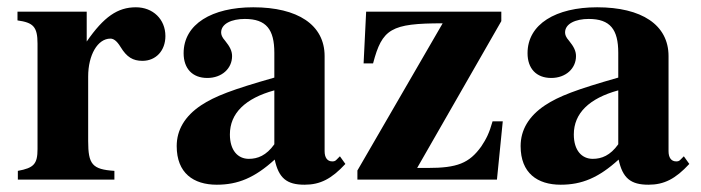

<svg xmlns="http://www.w3.org/2000/svg" viewBox="-20 -493 1924 527"><path d="M218 -461H28V-437C71 -431 83 -420 83 -373V-84C83 -43 73 -32 29 -24V0H294V-24C233 -28 222 -42 222 -106V-283C222 -342 248 -387 283 -387C291 -387 300 -382 311 -364C328 -336 345 -326 371 -326C408 -326 434 -354 434 -394C434 -440 400 -473 353 -473C303 -473 265 -447 218 -379Z M913 -64 903 -54C900 -51 897 -50 892 -50C878 -50 871 -61 871 -78V-339C871 -425 797 -473 675 -473C562 -473 484 -427 484 -347C484 -305 508 -279 549 -279C589 -279 617 -305 617 -339C617 -353 611 -365 598 -381C589 -391 587 -398 587 -404C587 -428 616 -441 652 -441C711 -441 733 -412 733 -348V-280C617 -247 570 -229 532 -204C487 -174 465 -136 465 -92C465 -18 511 14 575 14C633 14 679 -5 734 -55C745 -4 767 14 816 14C859 14 890 -2 928 -43ZM733 -97C711 -66 687 -57 663 -57C633 -57 611 -80 611 -124C611 -182 653 -223 733 -245Z M1360 -160H1332C1323 -128 1315 -112 1301 -91C1268 -45 1235 -32 1154 -32H1125L1356 -435V-461H985L978 -319H1004C1029 -414 1053 -429 1195 -429L961 -25V0H1344Z M1857 -64 1847 -54C1844 -51 1841 -50 1836 -50C1822 -50 1815 -61 1815 -78V-339C1815 -425 1741 -473 1619 -473C1506 -473 1428 -427 1428 -347C1428 -305 1452 -279 1493 -279C1533 -279 1561 -305 1561 -339C1561 -353 1555 -365 1542 -381C1533 -391 1531 -398 1531 -404C1531 -428 1560 -441 1596 -441C1655 -441 1677 -412 1677 -348V-280C1561 -247 1514 -229 1476 -204C1431 -174 1409 -136 1409 -92C1409 -18 1455 14 1519 14C1577 14 1623 -5 1678 -55C1689 -4 1711 14 1760 14C1803 14 1834 -2 1872 -43ZM1677 -97C1655 -66 1631 -57 1607 -57C1577 -57 1555 -80 1555 -124C1555 -182 1597 -223 1677 -245Z"/></svg>

Font: STIXGeneral
Style: Bold
Weight: 700
Designer: MicroPress Inc., with final additions and corrections provided by Coen Hoffman, Elsevier (retired)
Version: Version 1.1.0